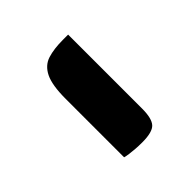

<svg xmlns="http://www.w3.org/2000/svg" viewBox="9 -988 582 582"><g transform="rotate(45 300.0 -697.5)"><path d="M109 -769H426Q468 -769 483.5 -755Q499 -741 499 -697Q499 -682 498 -668.5Q497 -655 495.5 -644Q494 -633 492 -626H242Q183 -626 154.5 -640Q126 -654 117.5 -681Q109 -708 109 -747Q109 -751 109 -755Q109 -759 109 -762.5Q109 -766 109 -769Z"/></g></svg>

Font: Recursive Monospace Casual Black
Style: Regular
Weight: 900
Version: Version 1.047